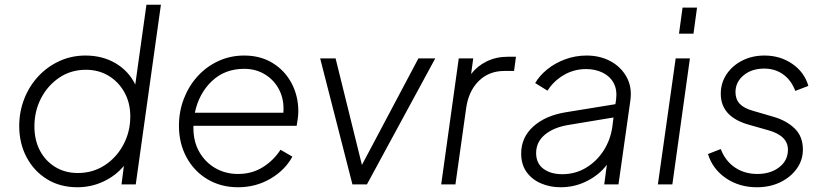

<svg xmlns="http://www.w3.org/2000/svg" viewBox="-20 -777 3481 809"><path d="M306 12Q233 12 178 -22Q123 -56 92 -114.5Q61 -173 61 -246Q61 -306 82 -360Q103 -414 141 -455Q179 -496 230 -519.5Q281 -543 340 -543Q412 -543 467 -510.5Q522 -478 550 -421L597 -757H658L552 0H492L502 -78Q467 -36 415.5 -12Q364 12 306 12ZM308 -48Q371 -48 421 -80.5Q471 -113 500 -167.5Q529 -222 529 -286Q529 -344 504 -388.5Q479 -433 437 -458Q395 -483 342 -483Q279 -483 230 -450Q181 -417 153 -363Q125 -309 125 -244Q125 -187 148 -143Q171 -99 212.5 -73.5Q254 -48 308 -48Z M983 12Q911 12 854.5 -21.5Q798 -55 766 -114Q734 -173 734 -247Q734 -307 754.5 -360.5Q775 -414 812 -455Q849 -496 899.5 -519.5Q950 -543 1009 -543Q1078 -543 1129.5 -511Q1181 -479 1209 -425.5Q1237 -372 1237 -308Q1237 -293 1234.5 -276Q1232 -259 1230 -247H795Q795 -242 795 -237Q795 -180 820 -136.5Q845 -93 887.5 -68.5Q930 -44 983 -44Q1041 -44 1086.5 -72Q1132 -100 1162 -146L1212 -117Q1181 -60 1119.5 -24Q1058 12 983 12ZM1009 -487Q927 -487 872.5 -435Q818 -383 801 -302H1174Q1178 -355 1157.5 -396.5Q1137 -438 1098 -462.5Q1059 -487 1009 -487Z M1465 0 1329 -531H1394L1505 -82L1743 -531H1814L1526 0Z M1839 0 1913 -531H1974L1965 -465Q1991 -499 2031 -518.5Q2071 -538 2121 -538H2154L2146 -478H2105Q2040 -478 1997 -435.5Q1954 -393 1944 -320L1899 0Z M2342 12Q2297 12 2259 -4.5Q2221 -21 2198.5 -52.5Q2176 -84 2176 -130Q2176 -198 2227 -244Q2278 -290 2364 -304L2573 -338L2576 -358Q2581 -399 2565.5 -427.5Q2550 -456 2519 -471Q2488 -486 2450 -486Q2398 -486 2355 -460.5Q2312 -435 2287 -395L2235 -427Q2253 -458 2285.5 -484.5Q2318 -511 2361 -527Q2404 -543 2452 -543Q2508 -543 2552.5 -519Q2597 -495 2620.5 -452Q2644 -409 2636 -353L2586 0H2526L2537 -83Q2507 -42 2455 -15Q2403 12 2342 12ZM2239 -132Q2239 -89 2269.5 -66Q2300 -43 2349 -43Q2404 -43 2449 -70Q2494 -97 2523 -142Q2552 -187 2560 -242L2565 -282L2378 -251Q2314 -241 2276.5 -210Q2239 -179 2239 -132Z M2841 -635 2856 -745H2917L2902 -635ZM2752 0 2827 -531H2887L2813 0Z M3169 12Q3095 12 3039 -26Q2983 -64 2963 -128L3017 -149Q3036 -99 3076.5 -71.5Q3117 -44 3171 -44Q3227 -44 3263.5 -72.5Q3300 -101 3300 -146Q3300 -205 3218 -228L3137 -251Q3017 -284 3017 -382Q3017 -427 3041 -463.5Q3065 -500 3107 -521.5Q3149 -543 3201 -543Q3268 -543 3319 -507.5Q3370 -472 3386 -415L3331 -394Q3314 -439 3280 -463.5Q3246 -488 3200 -488Q3147 -488 3113 -459.5Q3079 -431 3079 -389Q3079 -359 3096.5 -340Q3114 -321 3153 -310L3239 -285Q3294 -269 3328.5 -235.5Q3363 -202 3363 -147Q3363 -102 3337 -66Q3311 -30 3267.5 -9Q3224 12 3169 12Z"/></svg>

Font: Plus Jakarta Sans Light
Style: Italic
Weight: 300
Italic angle: -8°
Designer: Gumpita Rahayu
Foundry: Tokotype
Version: Version 2.071; ttfautohint (v1.8.4.7-5d5b);gftools[0.9.29]